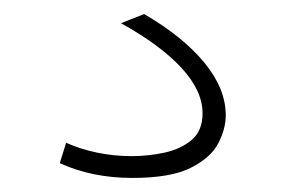

<svg xmlns="http://www.w3.org/2000/svg" viewBox="-20 -33 406 273"><path d="M168 220Q111 220 65 199L74 170Q94 179 118 184Q142 189 167 189Q191 189 214 184Q237 179 252.5 166Q268 153 268 128Q268 96 238 63.5Q208 31 152 0L185 -13Q240 19 270.5 56Q301 93 301 131Q301 150 290.5 170.5Q280 191 251.5 205.5Q223 220 168 220Z"/></svg>

Font: M PLUS 2 Thin ExtraLight
Style: Regular
Weight: 250
Version: Version 1.001